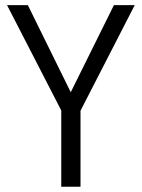

<svg xmlns="http://www.w3.org/2000/svg" viewBox="-20 -710 538 730"><path d="M286.1 -289.1V0H212.9V-290L6.8 -690.4H85.9L249 -359.4L413.1 -690.4H492.2Z"/></svg>

Font: DINish
Style: Regular
Weight: 400
Designer: Bert Driehuis
Foundry: Playbeing
Version: Version 3.008; git-95204e4c-release